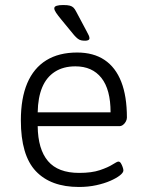

<svg xmlns="http://www.w3.org/2000/svg" viewBox="-20 -738 579 764"><path d="M294 6Q182 6 122.5 -57Q63 -120 63 -259Q63 -347 88.5 -407Q114 -467 164 -498Q214 -529 287 -529Q352 -529 396 -499.5Q440 -470 462.5 -412.5Q485 -355 485 -270Q485 -263 481 -255Q477 -247 470 -241.5Q463 -236 455 -236H130Q131 -144 171 -97Q211 -50 295 -50Q345 -50 377.5 -61Q410 -72 428 -83.5Q446 -95 451 -95Q457 -95 461 -88.5Q465 -82 468 -73.5Q471 -65 471 -60Q471 -51 457 -40Q443 -29 419 -18.5Q395 -8 363 -1Q331 6 294 6ZM130 -291H420Q420 -382 383.5 -428Q347 -474 280 -474Q232 -474 198.5 -452.5Q165 -431 148 -390.5Q131 -350 130 -291ZM319 -576Q310 -576 303 -577.5Q296 -579 289.5 -584Q283 -589 275 -598L224 -660Q210 -677 203 -687.5Q196 -698 196 -705Q196 -712 205.5 -715Q215 -718 231 -718Q249 -718 258 -715.5Q267 -713 272.5 -707.5Q278 -702 283 -692L324 -615Q330 -604 333 -597.5Q336 -591 336 -586Q336 -581 331.5 -578.5Q327 -576 319 -576Z"/></svg>

Font: Asap Light
Style: Regular
Weight: 300
Designer: Pablo Cosgaya
Foundry: Omnibus-Type
Version: Version 3.001